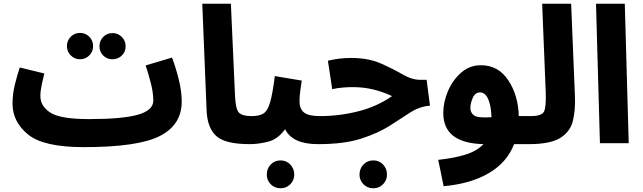

<svg xmlns="http://www.w3.org/2000/svg" viewBox="-20 -766 3439 1027"><path d="M429 21Q718 21 835 -38.5Q952 -98 952 -223Q952 -278 936 -342Q920 -406 900 -458L759 -416Q776 -365 788 -316.5Q800 -268 800 -228Q800 -176 718 -152.5Q636 -129 455 -129ZM428 21 474 -11 454 -129Q303 -129 249.5 -163.5Q196 -198 196 -252Q196 -280 203 -312Q210 -344 217 -373L86 -405Q73 -368 60 -315.5Q47 -263 47 -211Q47 -115 129.5 -47Q212 21 428 21ZM408 -449Q437 -449 457.5 -469.5Q478 -490 478 -519Q478 -549 457.5 -569.5Q437 -590 408 -590Q379 -590 358.5 -569.5Q338 -549 338 -519Q338 -490 358.5 -469.5Q379 -449 408 -449ZM582 -449Q611 -449 631.5 -469Q652 -489 652 -518Q652 -548 631.5 -568.5Q611 -589 582 -589Q552 -589 532 -568.5Q512 -548 512 -518Q512 -489 532 -469Q552 -449 582 -449Z M1316 5Q1401 5 1401 -72Q1401 -102 1383 -123.5Q1365 -145 1326 -145Q1276 -145 1258 -163.5Q1240 -182 1237 -256L1215 -746H1062L1085 -178Q1088 -84 1135.5 -39.5Q1183 5 1316 5Z M1766 -72Q1766 -102 1748 -123.5Q1730 -145 1691 -145Q1630 -145 1606 -164.5Q1582 -184 1582 -224Q1582 -252 1586.5 -282Q1591 -312 1594 -335L1450 -359Q1438 -263 1424.5 -217.5Q1411 -172 1388.5 -158.5Q1366 -145 1326 -145L1316 5Q1362 5 1414 -8Q1466 -21 1505 -75Q1544 5 1681 5Q1766 5 1766 -72ZM1481 241Q1512 241 1533 219.5Q1554 198 1554 168Q1554 136 1533 114Q1512 92 1481 92Q1449 92 1428 114Q1407 136 1407 168Q1407 198 1428 219.5Q1449 241 1481 241Z M1681 5Q1821 5 1912 -24.5Q2003 -54 2064 -93Q2125 -132 2174 -164Q2223 -196 2280 -201L2262 -339H2228Q2183 -339 2132.5 -368.5Q2082 -398 2016 -427Q1950 -456 1858 -456Q1793 -456 1734 -441L1757 -289Q1783 -295 1812 -297.5Q1841 -300 1866 -300Q1925 -300 1976.5 -287.5Q2028 -275 2077 -252Q1997 -196 1896 -170.5Q1795 -145 1691 -145ZM1977 241Q2008 241 2029 219.5Q2050 198 2050 168Q2050 136 2029 114Q2008 92 1977 92Q1945 92 1924 114Q1903 136 1903 168Q1903 198 1924 219.5Q1945 241 1977 241Z M2809 5Q2894 5 2894 -72Q2894 -102 2876 -123.5Q2858 -145 2819 -145H2755Q2752 -257 2698.5 -337Q2645 -417 2554 -417Q2494 -418 2448 -378.5Q2402 -339 2376.5 -279.5Q2351 -220 2351 -162Q2351 0 2566 5Q2531 42 2470 61Q2409 80 2324 89L2353 230Q2497 217 2594 160.5Q2691 104 2730 5ZM2496 -188Q2496 -214 2509 -243Q2522 -272 2548 -272Q2575 -272 2591 -236.5Q2607 -201 2609 -139Q2534 -134 2515 -149Q2496 -164 2496 -188Z M2809 5Q2923 5 2976.5 -28Q3030 -61 3044.5 -120Q3059 -179 3055 -258L3035 -746H2880L2899 -274Q2902 -192 2889.5 -168.5Q2877 -145 2819 -145Z M3189 0 3168 -746H3322L3343 0Z"/></svg>

Font: Noto Sans Arabic SemiCondensed Extra
Style: Regular
Weight: 800
Width: 4
Designer: Nadine Chahine - Monotype Design Team
Foundry: Monotype Imaging Inc.
Version: Version 1.902